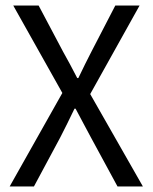

<svg xmlns="http://www.w3.org/2000/svg" viewBox="-20 -676 553 696"><path d="M15 0 206 -339 28 -656H120L209 -488Q222 -465 233.5 -443.5Q245 -422 260 -393H264Q278 -422 288.5 -443.5Q299 -465 311 -488L398 -656H486L307 -335L498 0H406L310 -177Q297 -201 283.5 -226.5Q270 -252 254 -282H250Q236 -252 223 -226.5Q210 -201 198 -177L103 0Z"/></svg>

Font: Processing Sans Pro
Style: Regular
Weight: 400
Designer: Paul D. Hunt
Foundry: Adobe Systems Incorporated
Version: Version 2.020;PS 2.000;hotconv 1.0.86;makeotf.lib2.5.63406